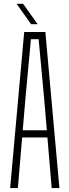

<svg xmlns="http://www.w3.org/2000/svg" viewBox="-20 -964 356 984"><path d="M32 0 104 -800H212.5L284.5 0H245L223 -259.5H93.5L71.5 0ZM96.5 -296.5H220L206 -462L178 -763H138.5L110.5 -461ZM139.5 -840 65 -944.5H98.5L173 -840Z"/></svg>

Font: Big Shoulders Thin
Style: Regular
Weight: 100
Version: Version 2.002